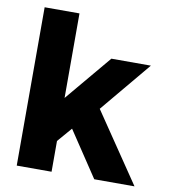

<svg xmlns="http://www.w3.org/2000/svg" viewBox="-80 -768 739 836"><g transform="rotate(10 290.0 -350.0)"><path d="M50 0H204V-136L259.3 -200.2L392.7 0H570.7L363 -306.3L549.7 -530H375L204 -326.2V-700H50Z"/></g></svg>

Font: Golos Text VF
Style: Regular
Weight: 400
Designer: A.Korolkova, Vitaly Kuzmin
Foundry: ParaType Ltd
Version: Version 2.005